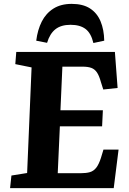

<svg xmlns="http://www.w3.org/2000/svg" viewBox="-20 -971 667 991"><path d="M143 -623 59 -640 64 -703H573L587 -517L513 -509L501 -547Q492 -580 480.5 -597Q469 -614 451.5 -620.5Q434 -627 405 -627H302L292 -402H511L507 -319H289L278 -77H397Q425 -77 444 -82.5Q463 -88 476.5 -105Q490 -122 501 -156L514 -199H592L567 0H32L39 -65L120 -78ZM462 -749Q450 -800 421.5 -821.5Q393 -843 344 -843Q295 -843 266 -820Q237 -797 223 -750L167 -761Q174 -817 195.5 -859.5Q217 -902 255.5 -926.5Q294 -951 350 -951Q408 -951 444.5 -927.5Q481 -904 499 -861Q517 -818 518 -761Z"/></svg>

Font: Literata 18pt
Style: Bold Italic
Weight: 700
Italic angle: -2°
Designer: Latin by Veronika Burian and Jose Scaglione. Greek by Irene Vlachou. Cyrillic by Vera Evstafieva
Foundry: TypeTogether
Version: Version 3.103;gftools[0.9.29]